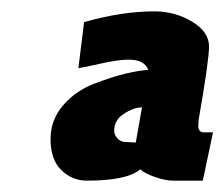

<svg xmlns="http://www.w3.org/2000/svg" viewBox="-20 -752 395 338"><path d="M355 -519 337 -434H285Q271 -434 252.5 -440.5Q234 -447 227 -454Q204 -434 133 -434Q107 -434 88 -452.5Q69 -471 69 -507Q69 -541 91 -566.5Q113 -592 145.5 -604.5Q178 -617 201.5 -622.5Q225 -628 241 -629Q234 -647 207 -647Q188 -647 157 -640Q126 -633 118 -632L128 -713Q194 -732 252 -732Q288 -732 318 -714Q348 -696 348 -670Q348 -646 330 -543Q329 -537 329 -529Q330 -519 339 -519ZM219 -501 230 -563Q215 -563 197 -551Q181 -540 181 -522Q181 -515 186.5 -508.5Q192 -502 202 -502Q205 -502 211 -501.5Q217 -501 219 -501Z"/></svg>

Font: Cabin
Style: Bold Italic
Weight: 700
Designer: Pablo Impallari
Foundry: Pablo Impallari. www.impallari.com Igino Marini. www.ikern.com
Version: Version 1.005